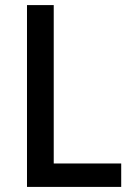

<svg xmlns="http://www.w3.org/2000/svg" viewBox="-20 -734 519 754"><path d="M86 0V-714H191V-92H456V0Z"/></svg>

Font: Noto Sans Hebrew SemiCondensed Medium
Style: Regular
Weight: 500
Width: 4
Designer: Monotype Design Team
Foundry: Monotype Imaging Inc.
Version: Version 2.003